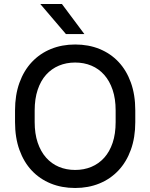

<svg xmlns="http://www.w3.org/2000/svg" viewBox="-20 -930 750 958"><path d="M355 8Q288 8 233 -14.5Q178 -37 138.5 -79Q99 -121 77 -182Q55 -243 55 -321V-379Q55 -456 77 -517Q99 -578 139 -620.5Q179 -663 234 -685.5Q289 -708 355 -708Q422 -708 477 -685.5Q532 -663 571.5 -621Q611 -579 633 -518Q655 -457 655 -379V-321Q655 -244 633 -183Q611 -122 571 -79.5Q531 -37 476 -14.5Q421 8 355 8ZM355 -82Q399 -82 436 -97.5Q473 -113 500 -143Q527 -173 542 -217.5Q557 -262 557 -321V-379Q557 -437 542 -481.5Q527 -526 500 -556.5Q473 -587 436 -602.5Q399 -618 355 -618Q311 -618 274 -602.5Q237 -587 210 -557Q183 -527 168 -482Q153 -437 153 -379V-321Q153 -263 168 -218.5Q183 -174 210 -143.5Q237 -113 274 -97.5Q311 -82 355 -82ZM181 -910H289L401 -760H309Z"/></svg>

Font: Retni Sans Medium
Style: Regular
Weight: 500
Designer: Vitaly Kuzmin
Foundry: ParaType Ltd.
Version: Version 1.00;March 2, 2019;FontCreator 11.5.0.2425 64-bit; t